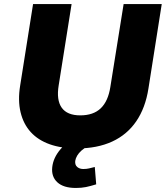

<svg xmlns="http://www.w3.org/2000/svg" viewBox="-20 -725 823 952"><path d="M362 11Q285 11 227 -9.5Q169 -30 132.5 -70Q96 -110 82 -168.5Q68 -227 80 -301L144 -705H335L271 -302Q259 -229 286 -191Q313 -153 378 -153Q443 -153 479.5 -188Q516 -223 527 -293L593 -705H782L716 -286Q701 -190 655.5 -123.5Q610 -57 536 -23Q462 11 362 11ZM356 207Q295 207 264.5 179Q234 151 239 104Q244 57 280 15Q316 -27 369 -49L416 0Q398 9 384 21.5Q370 34 362.5 47Q355 60 353 73Q351 93 363 103Q375 113 393 113Q409 113 421.5 110Q434 107 450 103L457 189Q428 198 406 202.5Q384 207 356 207Z"/></svg>

Font: Nunito Sans 8pt Black
Style: Italic
Weight: 900
Italic angle: -9°
Version: Version 3.101;gftools[0.9.27]